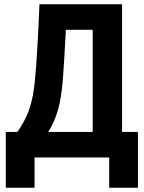

<svg xmlns="http://www.w3.org/2000/svg" viewBox="-20 -734 670 895"><path d="M7 141V-119H61Q88 -158 104 -193.5Q120 -229 129.5 -271.5Q139 -314 144 -373Q149 -426 154 -511Q159 -596 164 -714H549V-119H623V141H489V0H141V141ZM205 -119H412V-595H287Q283 -519 279.5 -460.5Q276 -402 273 -363Q266 -278 250.5 -222.5Q235 -167 205 -119Z"/></svg>

Font: Noto Sans ExtraCondensed
Style: Bold
Weight: 700
Width: 2
Designer: Monotype Design Team
Foundry: Monotype Imaging Inc.
Version: Version 2.013; ttfautohint (v1.8.4.7-5d5b)